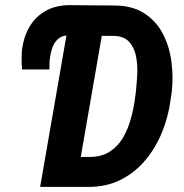

<svg xmlns="http://www.w3.org/2000/svg" viewBox="-20 -732 720 752"><path d="M339.4 -592.3 246.1 -593.3Q221.7 -592.8 206.8 -578.9Q191.9 -564.9 184.8 -544.2Q177.7 -523.4 175.3 -501.5Q173.8 -491.7 173.8 -481.2Q173.8 -470.7 173.8 -460H66.4Q64.9 -477.1 64.7 -494.6Q64.5 -512.2 65.4 -529.3Q70.8 -583.5 94.2 -624.8Q117.7 -666 158.2 -689Q198.7 -711.9 254.4 -711.9L360.4 -710.9ZM325.2 0H194.8L216.3 -118.2L332 -117.2Q377 -117.7 408.4 -137.2Q439.9 -156.7 460 -189.9Q480 -223.1 491.2 -262.5Q502.4 -301.8 507.8 -339.4L512.2 -372.6Q515.1 -399.9 517.3 -436Q519.5 -472.2 513.7 -507.1Q507.8 -542 488 -565.7Q468.3 -589.4 429.2 -591.3L295.4 -592.3L316.4 -710.9L435.5 -710.4Q502.9 -708.5 548.3 -677.7Q593.8 -647 618.9 -597.7Q644 -548.3 651.6 -489.5Q659.2 -430.7 652.8 -373L647.9 -339.8Q639.6 -275.9 615 -214.8Q590.3 -153.8 549.8 -105.2Q509.3 -56.6 453.1 -28.1Q397 0.5 325.2 0ZM399.4 -710.9 275.9 0H137.2L260.7 -710.9Z"/></svg>

Font: Roboto Condensed
Style: Bold Italic
Weight: 700
Italic angle: -12°
Designer: Christian Robertson
Foundry: Google
Version: Version 3.0